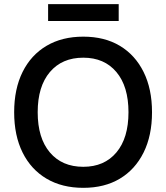

<svg xmlns="http://www.w3.org/2000/svg" viewBox="-20 -891 797 922"><path d="M380 -715Q482 -715 555.5 -671Q629 -627 669.5 -545.5Q710 -464 710 -352Q710 -240 669.5 -158.5Q629 -77 555.5 -33Q482 11 380 11Q278 11 203.5 -33Q129 -77 88.5 -158.5Q48 -240 48 -352Q48 -464 88.5 -545.5Q129 -627 203.5 -671Q278 -715 380 -715ZM380 -614Q278 -614 219.5 -545Q161 -476 161 -352Q161 -228 219.5 -159Q278 -90 380 -90Q481 -90 539 -159Q597 -228 597 -352Q597 -476 539 -545Q481 -614 380 -614ZM550 -871V-790H211V-871Z"/></svg>

Font: Prodigy Sans Medium
Style: Regular
Weight: 500
Designer: Wei Huang
Foundry: Wei Huang
Version: Version 1.003; ttfautohint (v1.8.3)